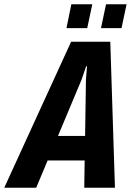

<svg xmlns="http://www.w3.org/2000/svg" viewBox="-77 -887 618 907"><path d="M321 0 323 -129H148L94 0H-57L259 -690H444L466 0ZM325 -245 329 -510 334 -574H330L308 -510L197 -245ZM260 -867H359L335 -754H237ZM424 -867H521L497 -754H400Z"/></svg>

Font: Decalotype
Style: Bold Italic
Weight: 700
Italic angle: -12°
Designer: Alfredo Marco Pradil
Foundry: Alfredo Marco Pradil
Version: Version 1.0